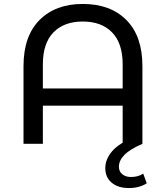

<svg xmlns="http://www.w3.org/2000/svg" viewBox="-20 -728 840 972"><path d="M701 -393V0H601V-193H197V0H99V-393Q99 -545 180 -626.5Q261 -708 399 -708Q539 -708 620 -626.5Q701 -545 701 -393ZM601 -280V-402Q601 -509 547.5 -564Q494 -619 399 -619Q304 -619 250.5 -564Q197 -509 197 -402V-280ZM513 123Q513 79 547 38.5Q581 -2 656 -32L701 0Q637 28 609.5 56.5Q582 85 582 116Q582 140 599 154Q616 168 643 168Q680 168 705 151L723 200Q685 224 633 224Q577 224 545 196.5Q513 169 513 123Z"/></svg>

Font: Montserrat Alternates Medium
Style: Regular
Weight: 500
Designer: Julieta Ulanovsky
Foundry: Julieta Ulanovsky
Version: Version 7.200